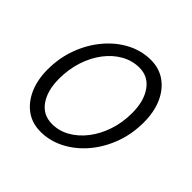

<svg xmlns="http://www.w3.org/2000/svg" viewBox="-156 -746 904 904"><g transform="rotate(45 296.0 -293.5)"><path d="M230 10Q173 10 132 -20Q91 -50 68.5 -102Q46 -154 46 -221Q46 -299 71.5 -367Q97 -435 141 -487Q185 -539 241 -568Q297 -597 359 -597Q415 -597 456.5 -567Q498 -537 520.5 -485Q543 -433 543 -365Q543 -287 517.5 -219Q492 -151 448 -99.5Q404 -48 347.5 -19Q291 10 230 10ZM243 -54Q289 -54 330.5 -77.5Q372 -101 404 -142.5Q436 -184 454.5 -239Q473 -294 473 -358Q473 -436 439 -484.5Q405 -533 346 -533Q299 -533 257 -509.5Q215 -486 183 -444Q151 -402 133 -347Q115 -292 115 -228Q115 -150 148.5 -102Q182 -54 243 -54Z"/></g></svg>

Font: Raleway
Style: Italic
Weight: 400
Italic angle: -12°
Designer: Matt McInerney, Pablo Impallari, Rodrigo Fuenzalida
Foundry: Matt McInerney, Pablo Impallari, Rodrigo Fuenzalida
Version: Version 4.026